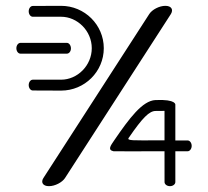

<svg xmlns="http://www.w3.org/2000/svg" viewBox="-20 -638 713 658"><path d="M565.7 -590C574.9 -605 567.6 -618 546.7 -618C525.8 -618 501.3 -605 491.6 -590C491.3 -589.8 128.8 -28 128.8 -28C119.2 -13.2 126.8 0 147.7 0C168.6 0 193.2 -13 202.9 -28ZM580.9 -278.7C580.9 -278.7 585.5 -298.3 512.9 -295.1C468.1 -293.1 423.1 -232.4 371.6 -157.3C358.7 -138.4 347.8 -124.3 369.4 -119.5C444.7 -119.2 467.1 -119.6 512.9 -119.6C513 -119.6 526.2 -119.6 543.8 -119.6C543.8 -60.5 543.9 -14 543.9 -14C543.9 -6.6 551.9 0 562.4 0C572.8 0 580.9 -6.5 580.9 -14V-119.6C606.5 -119.6 622.9 -119.6 622.9 -119.6C630.3 -119.6 636.9 -127.7 636.9 -138.1C636.9 -148.6 630.4 -156.7 622.9 -156.7H580.9ZM543.8 -258C543.8 -236 543.8 -197 543.8 -157C516.1 -157 512.9 -157 512.9 -157C439.7 -157 414 -155.3 420.9 -165.3C468.9 -235.4 491.8 -257.4 512.9 -257.7C526.2 -257.9 536.2 -258 543.8 -258ZM50.1 -491.1C42.6 -490.9 36.1 -483.1 36.1 -472.6C36.1 -462.2 42.6 -454.1 50.1 -454.1C50.1 -454 209.1 -454.1 209.1 -454.1C216.5 -454.1 223.1 -461.7 223.1 -472.1C223.1 -482.6 216.6 -491.1 209.1 -491.1ZM92.4 -617.6C84.9 -617.6 78.4 -609.6 78.4 -599.1C78.4 -588.7 84.9 -580.6 92.4 -580.6C92.4 -580.6 133.6 -580.6 189.4 -580.6C245.2 -580.6 294.5 -532.2 294.5 -472.8C294.5 -413.3 245.2 -364.9 189.4 -364.9C133.6 -364.9 92.4 -364.9 92.4 -364.9C84.9 -364.9 78.4 -356.9 78.4 -346.4C78.4 -336 84.9 -327.9 92.4 -327.9C92.4 -327.9 108.6 -327.5 189.4 -327.5C270.1 -327.5 335.7 -392.7 335.7 -472.8C335.7 -552.8 270.1 -618 189.4 -618C108.6 -618 92.4 -617.6 92.4 -617.6Z"/></svg>

Font: Hi.
Style: Regular
Weight: 400
Designer: Mew Too, Robert Jablonski
Foundry: Cannot Into Space Fonts
Version: Version 1.996